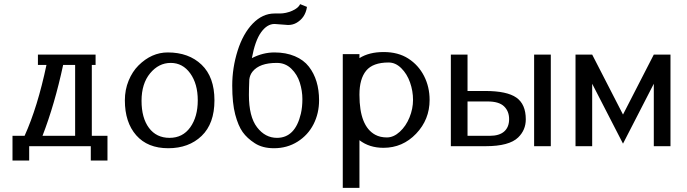

<svg xmlns="http://www.w3.org/2000/svg" viewBox="-20 -702 3298 922"><path d="M162.1 -439.9H439V-390.1H420.9V-49.8H496.1V68.8H416V0H120.1V68.8H40V-49.8H98.1Q160.6 -188 203.1 -390.1H162.1ZM340.8 -390.1H283.2Q242.7 -201.2 184.1 -49.8H340.8Z M579.6 0ZM893.6 -90.6Q929.7 -141.1 929.7 -220.2Q929.7 -299.3 893.6 -349.6Q857.4 -399.9 799.8 -399.9Q742.2 -399.9 700.9 -350.1Q659.7 -300.3 659.7 -218Q659.7 -135.7 695.3 -87.9Q731 -40 794.2 -40Q857.4 -40 893.6 -90.6ZM579.6 -220.2Q579.6 -271 597.7 -314.9Q615.7 -358.4 645 -387.7Q708 -450.2 785.6 -450.2Q886.7 -450.2 948.2 -391.1Q1009.8 -332 1009.8 -220.2Q1009.8 -108.4 948.2 -49.3Q886.7 9.8 787.8 9.8Q689 9.8 634.3 -52.2Q579.6 -114.3 579.6 -220.2Z M1363.3 -582 1298.3 -586.9Q1262.7 -586.9 1233.9 -547.1Q1205.1 -507.3 1189.5 -422.9Q1242.7 -450.2 1297.9 -450.2Q1353 -450.2 1395.8 -432.1Q1438.5 -414.1 1463.4 -381.8Q1512.2 -318.8 1512.2 -220.2Q1512.2 -157.7 1485.6 -105.5Q1459 -53.2 1408.9 -21.7Q1358.9 9.8 1295.4 9.8Q1240.7 9.8 1203.6 -14.2Q1166.5 -38.1 1145.3 -67.9Q1124 -97.7 1109.6 -151.9Q1095.2 -206.1 1095.2 -291.3Q1095.2 -376.5 1121.1 -458.5Q1147 -540.5 1193.8 -588.9Q1240.7 -637.2 1298.3 -637.2H1323.2Q1353 -637.2 1382.8 -650.1Q1412.6 -663.1 1421.4 -682.1L1454.1 -668.9Q1446.3 -615.7 1401.9 -591.3Q1384.8 -582 1363.3 -582ZM1177.2 -320.8Q1175.3 -274.9 1175.3 -246.1Q1175.3 -141.6 1214.4 -90.8Q1253.4 -40 1310.1 -40Q1397.5 -40 1424.8 -156.2Q1432.1 -187.5 1432.1 -226.3Q1432.1 -265.1 1419.9 -304.7Q1407.7 -344.2 1378.9 -372.1Q1350.1 -399.9 1310.1 -399.9Q1310.1 -399.9 1308.1 -399.9Q1226.6 -399.9 1192.9 -358.4Q1180.2 -342.8 1177.2 -320.8Z M1626 0ZM1706.1 -28.8V200.2H1626V-441.9H1706.1V-422.9Q1752.4 -452.1 1822.3 -452.1Q1892.1 -452.1 1940.9 -420.7Q1989.7 -389.2 2016.4 -336.9Q2043 -284.7 2043 -222.2Q2043 -127.9 1978.3 -60.1Q1913.6 7.8 1821.3 7.8Q1753.4 7.8 1706.1 -28.8ZM1706.1 -248V-246.1Q1706.1 -95.7 1782.2 -54.7Q1805.7 -42 1837.9 -42Q1870.1 -42 1899.9 -69.3Q1929.7 -96.7 1946.5 -138.2Q1963.4 -179.7 1963.4 -222.4Q1963.4 -265.1 1949 -306.2Q1934.6 -347.2 1907 -374.5Q1879.4 -401.9 1846.2 -401.9Q1770.5 -401.9 1738.3 -362.5Q1706.1 -323.2 1706.1 -248Z M2145 0ZM2544.9 -439.9H2625V0H2544.9ZM2225.1 -214.8V-49.8H2332Q2377.9 -49.8 2401.4 -70.8Q2424.8 -91.8 2424.8 -129.9Q2424.8 -168 2400.4 -191.4Q2376 -214.8 2321.8 -214.8ZM2504.9 -128.9Q2504.9 -77.6 2468.3 -42Q2425.3 0 2312 0H2145V-439.9H2225.1V-265.1H2310.1Q2414.1 -265.1 2459.5 -233.4Q2504.9 -201.7 2504.9 -128.9Z M3119.6 -299.8 2971.7 -12.2 2823.7 -299.8V0H2743.7V-439.9H2823.7L2971.7 -151.9L3119.6 -439.9H3199.7V0H3119.6Z"/></svg>

Font: Pfennig
Style: Medium
Weight: 500
Version: Version 20120410 ; ttfautohint (v0.8)